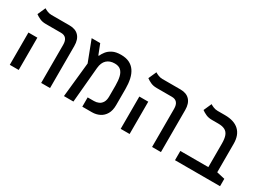

<svg xmlns="http://www.w3.org/2000/svg" viewBox="-23 -1184 2391 1757"><g transform="rotate(30 1172.0 -306.0)"><path d="M403.8 0V-402.3Q403.8 -488.3 331.1 -488.3H170.4Q134.3 -488.3 106.9 -500.7Q79.6 -513.2 59.6 -528.3L96.7 -611.8Q107.9 -604 129.4 -595Q150.9 -585.9 174.3 -585.9H365.7Q429.7 -585.9 463.6 -549.3Q497.6 -512.7 497.6 -444.3V0ZM72.3 0V-341.3H166.5V0Z M644.5 0 691.9 -451.7 731 -479H736.8Q747.1 -502.9 766.8 -528.3Q786.6 -553.7 821 -571.3Q855.5 -588.9 909.2 -588.9Q961.4 -588.9 997.6 -571.3Q1033.7 -553.7 1056.4 -520.8Q1079.1 -487.8 1089.4 -441.2Q1099.6 -394.5 1099.6 -336.4V-167Q1099.6 -110.4 1077.9 -73.2Q1056.2 -36.1 1020 -18.1Q983.9 0 940.4 0H838.4V-98.1H904.8Q931.2 -98.1 953.9 -108.2Q976.6 -118.2 990.7 -141.6Q1004.9 -165 1004.9 -204.6V-318.8Q1004.9 -372.6 995.6 -411.1Q986.3 -449.7 963.4 -470.5Q940.4 -491.2 899.4 -491.2Q847.2 -491.2 815.4 -461.9Q783.7 -432.6 778.3 -373.5L744.6 0ZM690.4 -347.2 599.1 -585.9H689.5L732.9 -475.1Z M1575.7 0V-402.3Q1575.7 -488.3 1502.9 -488.3H1342.3Q1306.2 -488.3 1278.8 -500.7Q1251.5 -513.2 1231.4 -528.3L1268.6 -611.8Q1279.8 -604 1301.3 -595Q1322.8 -585.9 1346.2 -585.9H1537.6Q1601.6 -585.9 1635.5 -549.3Q1669.4 -512.7 1669.4 -444.3V0ZM1244.1 0V-341.3H1338.4V0Z M2293.9 -78.1V0H1817.9V-97.7H2207.5ZM2208 -398.9V0H2113.8V-345.7Q2113.8 -398.4 2101.8 -429.7Q2089.8 -460.9 2063.2 -474.6Q2036.6 -488.3 1992.2 -488.3H1925.3Q1889.6 -488.3 1862.1 -500.7Q1834.5 -513.2 1814.5 -528.3L1851.6 -611.8Q1862.8 -604 1884.3 -595Q1905.8 -585.9 1929.2 -585.9H2007.8Q2105.5 -585.9 2156.7 -538.1Q2208 -490.2 2208 -398.9Z"/></g></svg>

Font: Cascadia Code
Style: Regular
Weight: 400
Monospace: yes
Designer: Aaron Bell
Foundry: Saja Typeworks
Version: Version 2106.017